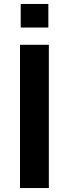

<svg xmlns="http://www.w3.org/2000/svg" viewBox="-20 -949 348 969"><path d="M81 0V-723H226.5V0ZM84.5 -810V-929H224V-810Z"/></svg>

Font: Public Sans Thin
Style: Bold
Weight: 700
Version: Version 2.001